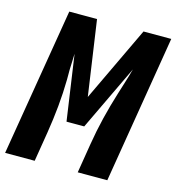

<svg xmlns="http://www.w3.org/2000/svg" viewBox="-119 -828 847 922"><g transform="rotate(15 304.5 -367.5)"><path d="M-10 0 112 -735H250L304 -362L481 -735H619L498 0H351L375 -147Q386 -215 402.5 -282.5Q419 -350 440 -417L455 -465Q461 -485 467.5 -505.5Q474 -526 479 -546L324 -221H236L189 -546Q188 -526 187.5 -505.5Q187 -485 186 -465V-417Q185 -350 178.5 -282.5Q172 -215 161 -147L137 0Z"/></g></svg>

Font: Iosevka SS04 Hv Ex Obl
Style: Regular
Weight: 900
Width: 7
Italic angle: -9°
Monospace: yes
Designer: Belleve Invis
Foundry: Belleve Invis
Version: Version 19.0.0; ttfautohint (v1.8.4)